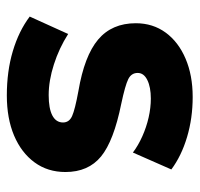

<svg xmlns="http://www.w3.org/2000/svg" viewBox="-31 -539 584 562"><g transform="rotate(90 261.0 -258.0)"><path d="M259.5 14Q188.5 14 129.8 -3.5Q71 -21 28.5 -53L79.5 -165.5Q121 -139 168.5 -123.8Q216 -108.5 258.5 -108.5Q297.5 -108.5 318 -119.2Q338.5 -130 338.5 -150.5Q338.5 -168.5 319.8 -177Q301 -185.5 246.5 -195.5Q143.5 -213 95.8 -253.2Q48 -293.5 48 -363.5Q48 -413.5 75.5 -451Q103 -488.5 151.8 -509.2Q200.5 -530 264 -530Q326 -530 381.2 -513.5Q436.5 -497 476 -467.5L426.5 -355Q406 -370.5 379.2 -382.5Q352.5 -394.5 324 -401Q295.5 -407.5 268.5 -407.5Q235 -407.5 214.2 -397.2Q193.5 -387 193.5 -369Q193.5 -350.5 211.5 -341.5Q229.5 -332.5 283.5 -321Q392.5 -299 438 -261.8Q483.5 -224.5 483.5 -157.5Q483.5 -105.5 455.2 -67Q427 -28.5 376.8 -7.2Q326.5 14 259.5 14Z"/></g></svg>

Font: Geologica Thin Roman
Style: Bold
Weight: 700
Version: Version 1.010;gftools[0.9.28]